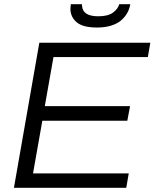

<svg xmlns="http://www.w3.org/2000/svg" viewBox="-20 -888 731 908"><path d="M439 -757.8Q371.6 -757.8 342.3 -783Q313 -808.1 313 -847.2Q313 -854.5 314.9 -868.2H367.2Q367.2 -866.7 367.7 -863.3Q368.2 -859.9 368.2 -858.9Q372.1 -811 444.8 -811Q491.2 -811 514.6 -828.6Q538.1 -846.2 543.9 -868.2H596.2Q592.8 -847.2 583 -828.9Q573.2 -810.5 555.4 -793.9Q537.6 -777.3 507.8 -767.6Q478 -757.8 439 -757.8ZM45.9 0 166 -686H690.9L679.2 -618.2H232.9L191.9 -386.2H595.2L582 -316.9H180.2L136.2 -67.9H588.9L577.1 0Z"/></svg>

Font: Archivo Light
Style: Italic
Weight: 300
Italic angle: -10°
Designer: Hector Gatti
Foundry: Omnibus-Type
Version: Version 2.001